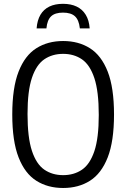

<svg xmlns="http://www.w3.org/2000/svg" viewBox="-20 -961 652 991"><path d="M305.9 9.3Q226.5 9.3 167.6 -28Q108.6 -65.2 76 -148.5Q43.3 -231.9 43.3 -370Q43.3 -508.1 76 -591.5Q108.6 -674.8 167.6 -712Q226.5 -749.3 305.9 -749.3Q385.3 -749.3 444.3 -712Q503.2 -674.8 535.9 -591.5Q568.5 -508.1 568.5 -370Q568.5 -231.9 535.9 -148.5Q503.2 -65.2 444.3 -28Q385.3 9.3 305.9 9.3ZM305.9 -57Q361.9 -57 403.1 -85.1Q444.3 -113.2 467.1 -180.9Q489.8 -248.6 489.8 -367.5Q489.8 -488.8 467.1 -557.6Q444.3 -626.3 403.1 -654.7Q361.9 -683 305.9 -683Q250 -683 208.8 -655Q167.5 -626.9 144.8 -559.2Q122.1 -491.4 122.1 -372.5Q122.1 -251.2 144.8 -182.4Q167.5 -113.7 208.8 -85.3Q250 -57 305.9 -57ZM169 -814.5Q172.1 -856.6 188.8 -884.8Q205.5 -913 234.9 -927.2Q264.3 -941.3 305.2 -941.3Q346.1 -941.3 375.9 -927Q405.6 -912.6 422.7 -884.4Q439.8 -856.3 442.9 -814.5H392.2Q387.4 -858.2 366.8 -877Q346.2 -895.9 305.2 -895.9Q264.3 -895.9 244 -877Q223.8 -858.2 219.6 -814.5Z"/></svg>

Font: Encode Sans SC Condensed Thin
Style: Regular
Weight: 100
Width: 3
Designer: Multiple Designers
Foundry: Impallari Type
Version: Version 3.002